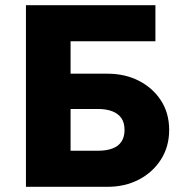

<svg xmlns="http://www.w3.org/2000/svg" viewBox="-20 -720 712 740"><path d="M127 -300H357Q390 -300 413 -291Q436 -282 448 -264.5Q460 -247 460 -219Q460 -192 448 -174Q436 -156 413 -147.5Q390 -139 357 -139H127V0H394Q462 0 515.5 -28Q569 -56 600.5 -105.5Q632 -155 632 -219Q632 -284 600.5 -332.5Q569 -381 515.5 -408.5Q462 -436 394 -436H127ZM80 -700V0H252V-561H579V-700Z"/></svg>

Font: Glinicke Jost Bold
Style: Bold
Weight: 700
Version: Version 3.710